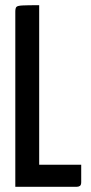

<svg xmlns="http://www.w3.org/2000/svg" viewBox="-20 -720 349 740"><path d="M39 0V-675Q39 -688 43 -693Q47 -698 66.5 -699Q86 -700 131 -700V-85H293V-18Q293 -7 288 -3.5Q283 0 275 0Z"/></svg>

Font: Yanone Kaffeesatz ExtraLight Medium
Style: Regular
Weight: 500
Version: Version 2.003